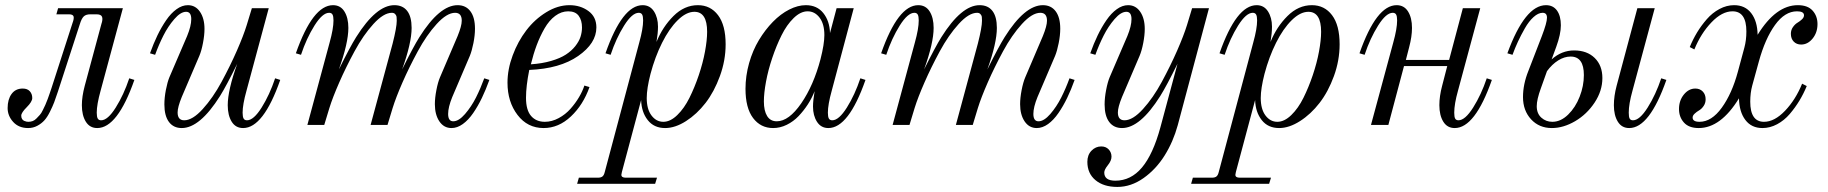

<svg xmlns="http://www.w3.org/2000/svg" viewBox="-20 -488 7142 750"><path d="M311 -152.8 376 -394Q382.3 -412.1 378.7 -422.1Q375 -432.1 356.9 -432.1H333Q315.4 -432.1 306.9 -423.6Q298.3 -415 292 -394L206.1 -129.9Q197.8 -105 191.7 -88.6Q185.5 -72.3 175 -51.3Q164.6 -30.3 153.3 -17.8Q142.1 -5.4 125.7 3.4Q109.4 12.2 89.8 12.2Q53.2 12.2 31.5 -11.7Q9.8 -35.6 9.8 -65.9Q9.8 -99.6 25.1 -120.8Q40.5 -142.1 68.8 -142.1Q86.9 -142.1 96.4 -131.6Q106 -121.1 106 -105Q106 -90.8 84.5 -69.3Q63 -47.9 63 -36.1Q63 -28.3 66.2 -23.2Q69.3 -18.1 74.5 -15.9Q79.6 -13.7 83.5 -12.9Q87.4 -12.2 90.8 -12.2Q99.6 -12.2 107.7 -15.1Q115.7 -18.1 122.8 -25.6Q129.9 -33.2 135.5 -39.1Q141.1 -44.9 147.5 -58.3Q153.8 -71.8 157 -78.1Q160.2 -84.5 166.3 -101.1Q172.4 -117.7 173.8 -122.3Q175.3 -127 181.2 -144L263.2 -397.9Q270 -416 267.3 -424.1Q264.6 -432.1 249 -432.1H200.2L207 -456.1H460L373 -133.8Q357.9 -79.6 357.9 -47.9Q357.9 -31.7 361.8 -24.9Q365.7 -18.1 375 -18.1Q400.9 -18.1 432.1 -67.9Q463.4 -117.7 484.9 -182.1L504.9 -175.8Q439 12.2 359.9 12.2Q330.6 12.2 315.2 -12.7Q299.8 -37.6 299.8 -77.1Q299.8 -110.8 311 -152.8Z M1054.7 -182.1 1074.7 -175.8Q1008.8 12.2 929.7 12.2Q900.4 12.2 885 -12.7Q869.6 -37.6 869.6 -77.1Q869.6 -135.3 906.7 -238.8Q863.3 -150.9 839.4 -112.8Q760.7 12.2 689.9 12.2Q657.7 12.2 639.9 -11.7Q622.1 -35.6 622.1 -80.1Q622.1 -106 627.9 -136.5Q633.8 -167 641.6 -186L710.9 -347.2Q727.1 -386.7 727.1 -413.1Q727.1 -441.9 707 -441.9Q685.5 -441.9 660.9 -413.3Q636.2 -384.8 618.2 -348.9Q600.1 -313 585.9 -273.9L565.9 -279.8Q579.6 -317.9 595 -349.9Q610.4 -381.8 629.2 -409.2Q647.9 -436.5 669.7 -452.1Q691.4 -467.8 713.9 -467.8Q743.7 -467.8 761.2 -441.9Q778.8 -416 778.8 -375Q778.8 -350.6 772.9 -320.1Q767.1 -289.6 758.8 -270L689.9 -108.9Q673.8 -69.3 673.8 -48.8Q673.8 -18.1 699.7 -18.1Q731.9 -18.1 771.7 -61.8Q811.5 -105.5 845.5 -168.2Q879.4 -231 905.3 -290Q931.2 -349.1 943.8 -390.1L963.9 -456.1H1029.8L942.9 -133.8Q927.7 -79.6 927.7 -47.9Q927.7 -31.7 931.6 -24.9Q935.5 -18.1 944.8 -18.1Q970.7 -18.1 1002 -67.9Q1033.2 -117.7 1054.7 -182.1Z M1155.8 -273.9 1135.7 -279.8Q1201.7 -467.8 1280.8 -467.8Q1310.1 -467.8 1325.4 -443.1Q1340.8 -418.5 1340.8 -378.9Q1340.8 -320.3 1303.7 -216.8Q1347.2 -304.7 1371.1 -342.8Q1449.7 -467.8 1520.5 -467.8Q1553.2 -467.8 1570.6 -445.3Q1587.9 -422.9 1587.9 -378.9Q1587.9 -320.3 1550.8 -216.8Q1594.2 -304.7 1618.2 -342.8Q1696.8 -467.8 1767.6 -467.8Q1799.8 -467.8 1817.6 -443.8Q1835.4 -419.9 1835.4 -376Q1835.4 -350.1 1829.3 -319.6Q1823.2 -289.1 1815.4 -270L1746.6 -108.9Q1730.5 -69.3 1730.5 -43Q1730.5 -14.2 1750.5 -14.2Q1772 -14.2 1796.6 -42.7Q1821.3 -71.3 1839.4 -107.2Q1857.4 -143.1 1871.6 -182.1L1891.6 -175.8Q1877.9 -137.7 1862.5 -105.7Q1847.2 -73.7 1828.4 -46.4Q1809.6 -19 1787.8 -3.4Q1766.1 12.2 1743.7 12.2Q1713.9 12.2 1696.3 -13.9Q1678.7 -40 1678.7 -81.1Q1678.7 -105.5 1684.6 -136Q1690.4 -166.5 1698.7 -186L1767.6 -347.2Q1783.7 -386.7 1783.7 -407.2Q1783.7 -438 1757.8 -438Q1725.6 -438 1685.8 -394.3Q1646 -350.6 1612.1 -287.8Q1578.1 -225.1 1552.2 -166Q1526.4 -106.9 1513.7 -65.9L1493.7 0H1427.7L1513.7 -317.9Q1529.8 -381.3 1529.8 -407.2Q1529.8 -417 1529.1 -422.4Q1528.3 -427.7 1523.7 -432.9Q1519 -438 1510.7 -438Q1478.5 -438 1438.7 -394.3Q1398.9 -350.6 1365 -287.8Q1331.1 -225.1 1305.2 -166Q1279.3 -106.9 1266.6 -65.9L1246.6 0H1180.7L1267.6 -321.8Q1282.7 -376 1282.7 -408.2Q1282.7 -424.3 1278.8 -431.2Q1274.9 -438 1265.6 -438Q1239.7 -438 1208.5 -388.2Q1177.2 -338.4 1155.8 -273.9Z M2262.7 -153.8 2282.7 -147.9Q2258.3 -78.6 2210.2 -33.2Q2162.1 12.2 2103.5 12.2Q2040.5 12.2 2001.5 -39.1Q1962.4 -90.3 1962.4 -165Q1962.4 -217.3 1982.7 -271.7Q2002.9 -326.2 2035.9 -369.4Q2068.8 -412.6 2113.8 -440.2Q2158.7 -467.8 2204.6 -467.8Q2247.1 -467.8 2278.3 -445.1Q2309.6 -422.4 2309.6 -380.9Q2309.6 -318.8 2238.5 -269.3Q2167.5 -219.7 2047.4 -214.8Q2034.7 -151.4 2034.7 -106Q2034.7 -58.1 2054.4 -35.2Q2074.2 -12.2 2108.4 -12.2Q2135.7 -12.2 2162.4 -26.6Q2189 -41 2208.5 -63Q2228 -85 2241.9 -108.6Q2255.9 -132.3 2262.7 -153.8ZM2199.7 -443.8Q2172.9 -443.8 2148.9 -426Q2125 -408.2 2107.2 -377.2Q2089.4 -346.2 2076.4 -311.5Q2063.5 -276.9 2053.7 -236.8Q2097.7 -239.7 2132.8 -250Q2168 -260.3 2190.2 -274.7Q2212.4 -289.1 2227.1 -307.6Q2241.7 -326.2 2247.6 -344.2Q2253.4 -362.3 2253.4 -380.9Q2253.4 -408.7 2240.5 -426.3Q2227.5 -443.8 2199.7 -443.8Z M2365.2 -273.9 2345.2 -279.8Q2411.1 -467.8 2490.2 -467.8Q2519 -467.8 2534.7 -443.4Q2550.3 -418.9 2550.3 -383.8Q2550.3 -358.4 2544.4 -324.2Q2568.4 -383.3 2610.8 -425.5Q2653.3 -467.8 2706.1 -467.8Q2755.4 -467.8 2784.9 -428.7Q2814.5 -389.6 2814.5 -314.9Q2814.5 -252 2792.2 -190.9Q2770 -129.9 2736.1 -85.9Q2702.1 -42 2659.7 -14.9Q2617.2 12.2 2578.1 12.2Q2534.7 12.2 2510.3 -18.8Q2485.8 -49.8 2484.4 -97.2L2409.2 184.1Q2407.2 191.9 2407.2 194.8Q2407.2 206.1 2424.3 206.1H2546.4L2539.1 230H2234.4L2241.2 206.1H2315.4Q2327.6 206.1 2333.5 201.2Q2339.4 196.3 2342.3 184.1L2477.1 -321.8Q2492.2 -376 2492.2 -408.2Q2492.2 -424.3 2488.3 -431.2Q2484.4 -438 2475.1 -438Q2449.2 -438 2418 -388.2Q2386.7 -338.4 2365.2 -273.9ZM2692.4 -441.9Q2660.6 -441.9 2627.2 -408.9Q2593.8 -376 2566.2 -320.8Q2538.6 -265.6 2521 -199.2Q2506.3 -142.1 2506.3 -105Q2506.3 -61.5 2524.9 -36.9Q2543.5 -12.2 2571.3 -12.2Q2598.6 -12.2 2625.7 -38.6Q2652.8 -64.9 2673.1 -105.7Q2693.4 -146.5 2709.5 -194.1Q2725.6 -241.7 2733.9 -286.6Q2742.2 -331.5 2742.2 -363.8Q2742.2 -441.9 2692.4 -441.9Z M3248 -456.1H3314.9L3229 -133.8Q3213.9 -79.6 3213.9 -47.9Q3213.9 -31.7 3217.8 -24.9Q3221.7 -18.1 3231 -18.1Q3256.8 -18.1 3288.1 -67.9Q3319.3 -117.7 3340.8 -182.1L3360.8 -175.8Q3294.9 12.2 3215.8 12.2Q3187 12.2 3171.4 -12.2Q3155.8 -36.6 3155.8 -71.8Q3155.8 -94.7 3162.1 -131.8Q3151.4 -104.5 3135.5 -80.1Q3119.6 -55.7 3099.4 -34.4Q3079.1 -13.2 3053.2 -0.5Q3027.3 12.2 3000 12.2Q2951.2 12.2 2921.6 -27.1Q2892.1 -66.4 2892.1 -141.1Q2892.1 -191.4 2906.2 -241.5Q2920.4 -291.5 2944.6 -331.5Q2968.8 -371.6 2999 -402.6Q3029.3 -433.6 3063 -450.7Q3096.7 -467.8 3127.9 -467.8Q3171.4 -467.8 3196 -437Q3220.7 -406.2 3222.2 -358.9ZM3014.2 -14.2Q3061.5 -14.2 3109.9 -84.5Q3158.2 -154.8 3185.1 -256.8Q3200.2 -315.9 3200.2 -351.1Q3200.2 -394.5 3181.4 -419.2Q3162.6 -443.8 3134.8 -443.8Q3107.4 -443.8 3080.3 -417.5Q3053.2 -391.1 3033 -350.3Q3012.7 -309.6 2996.6 -261.7Q2980.5 -213.9 2972.2 -168.9Q2963.9 -124 2963.9 -91.8Q2963.9 -55.2 2976.6 -34.7Q2989.3 -14.2 3014.2 -14.2Z M3441.9 -273.9 3421.9 -279.8Q3487.8 -467.8 3566.9 -467.8Q3596.2 -467.8 3611.6 -443.1Q3627 -418.5 3627 -378.9Q3627 -320.3 3589.8 -216.8Q3633.3 -304.7 3657.2 -342.8Q3735.8 -467.8 3806.6 -467.8Q3839.4 -467.8 3856.7 -445.3Q3874 -422.9 3874 -378.9Q3874 -320.3 3836.9 -216.8Q3880.4 -304.7 3904.3 -342.8Q3982.9 -467.8 4053.7 -467.8Q4085.9 -467.8 4103.8 -443.8Q4121.6 -419.9 4121.6 -376Q4121.6 -350.1 4115.5 -319.6Q4109.4 -289.1 4101.6 -270L4032.7 -108.9Q4016.6 -69.3 4016.6 -43Q4016.6 -14.2 4036.6 -14.2Q4058.1 -14.2 4082.8 -42.7Q4107.4 -71.3 4125.5 -107.2Q4143.6 -143.1 4157.7 -182.1L4177.7 -175.8Q4164.1 -137.7 4148.7 -105.7Q4133.3 -73.7 4114.5 -46.4Q4095.7 -19 4074 -3.4Q4052.2 12.2 4029.8 12.2Q4000 12.2 3982.4 -13.9Q3964.8 -40 3964.8 -81.1Q3964.8 -105.5 3970.7 -136Q3976.6 -166.5 3984.9 -186L4053.7 -347.2Q4069.8 -386.7 4069.8 -407.2Q4069.8 -438 4043.9 -438Q4011.7 -438 3971.9 -394.3Q3932.1 -350.6 3898.2 -287.8Q3864.3 -225.1 3838.4 -166Q3812.5 -106.9 3799.8 -65.9L3779.8 0H3713.9L3799.8 -317.9Q3815.9 -381.3 3815.9 -407.2Q3815.9 -417 3815.2 -422.4Q3814.5 -427.7 3809.8 -432.9Q3805.2 -438 3796.9 -438Q3764.6 -438 3724.9 -394.3Q3685.1 -350.6 3651.1 -287.8Q3617.2 -225.1 3591.3 -166Q3565.4 -106.9 3552.7 -65.9L3532.7 0H3466.8L3553.7 -321.8Q3568.8 -376 3568.8 -408.2Q3568.8 -424.3 3564.9 -431.2Q3561 -438 3551.8 -438Q3525.9 -438 3494.6 -388.2Q3463.4 -338.4 3441.9 -273.9Z M4702.6 -456.1 4580.6 1Q4563 65.4 4529.3 119.4Q4495.6 173.3 4446.8 207.8Q4397.9 242.2 4344.7 242.2Q4291 242.2 4259.3 215.8Q4227.5 189.5 4227.5 144Q4227.5 117.2 4243.7 100.6Q4259.8 84 4281.7 84Q4299.8 84 4310.8 95.7Q4321.8 107.4 4321.8 124Q4321.8 139.6 4307.6 157.2Q4293.5 174.8 4293.5 186Q4293.5 217.8 4336.9 217.8Q4397.5 217.8 4440.7 166.5Q4483.9 115.2 4512.7 9.8L4579.6 -238.8Q4536.1 -150.9 4512.2 -112.8Q4433.6 12.2 4362.8 12.2Q4330.6 12.2 4312.7 -11.7Q4294.9 -35.6 4294.9 -80.1Q4294.9 -106 4300.8 -136.5Q4306.6 -167 4314.5 -186L4383.8 -347.2Q4399.9 -386.7 4399.9 -413.1Q4399.9 -441.9 4379.9 -441.9Q4358.4 -441.9 4333.7 -413.3Q4309.1 -384.8 4291 -348.9Q4272.9 -313 4258.8 -273.9L4238.8 -279.8Q4252.4 -317.9 4267.8 -349.9Q4283.2 -381.8 4302 -409.2Q4320.8 -436.5 4342.5 -452.1Q4364.3 -467.8 4386.7 -467.8Q4416.5 -467.8 4434.1 -441.9Q4451.7 -416 4451.7 -375Q4451.7 -350.6 4445.8 -320.1Q4439.9 -289.6 4431.6 -270L4362.8 -108.9Q4346.7 -69.3 4346.7 -48.8Q4346.7 -18.1 4372.6 -18.1Q4404.8 -18.1 4444.6 -61.8Q4484.4 -105.5 4518.3 -168.2Q4552.2 -231 4578.1 -290Q4604 -349.1 4616.7 -390.1L4636.7 -456.1Z M4763.7 -273.9 4743.7 -279.8Q4809.6 -467.8 4888.7 -467.8Q4917.5 -467.8 4933.1 -443.4Q4948.7 -418.9 4948.7 -383.8Q4948.7 -358.4 4942.9 -324.2Q4966.8 -383.3 5009.3 -425.5Q5051.8 -467.8 5104.5 -467.8Q5153.8 -467.8 5183.3 -428.7Q5212.9 -389.6 5212.9 -314.9Q5212.9 -252 5190.7 -190.9Q5168.5 -129.9 5134.5 -85.9Q5100.6 -42 5058.1 -14.9Q5015.6 12.2 4976.6 12.2Q4933.1 12.2 4908.7 -18.8Q4884.3 -49.8 4882.8 -97.2L4807.6 184.1Q4805.7 191.9 4805.7 194.8Q4805.7 206.1 4822.8 206.1H4944.8L4937.5 230H4632.8L4639.6 206.1H4713.9Q4726.1 206.1 4731.9 201.2Q4737.8 196.3 4740.7 184.1L4875.5 -321.8Q4890.6 -376 4890.6 -408.2Q4890.6 -424.3 4886.7 -431.2Q4882.8 -438 4873.5 -438Q4847.7 -438 4816.4 -388.2Q4785.2 -338.4 4763.7 -273.9ZM5090.8 -441.9Q5059.1 -441.9 5025.6 -408.9Q4992.2 -376 4964.6 -320.8Q4937 -265.6 4919.4 -199.2Q4904.8 -142.1 4904.8 -105Q4904.8 -61.5 4923.3 -36.9Q4941.9 -12.2 4969.7 -12.2Q4997.1 -12.2 5024.2 -38.6Q5051.3 -64.9 5071.5 -105.7Q5091.8 -146.5 5107.9 -194.1Q5124 -241.7 5132.3 -286.6Q5140.6 -331.5 5140.6 -363.8Q5140.6 -441.9 5090.8 -441.9Z M5787.6 -182.1 5807.6 -175.8Q5741.7 12.2 5662.6 12.2Q5633.3 12.2 5617.9 -12.7Q5602.5 -37.6 5602.5 -77.1Q5602.5 -112.3 5613.3 -152.8L5633.3 -230H5464.4L5403.3 0H5335.4L5422.4 -321.8Q5437.5 -376 5437.5 -408.2Q5437.5 -424.3 5433.6 -431.2Q5429.7 -438 5420.4 -438Q5394.5 -438 5363.3 -388.2Q5332 -338.4 5310.5 -273.9L5290.5 -279.8Q5356.4 -467.8 5435.5 -467.8Q5464.8 -467.8 5480.2 -443.1Q5495.6 -418.5 5495.6 -378.9Q5495.6 -345.2 5484.4 -303.2L5471.7 -253.9H5640.6L5694.3 -456.1H5762.2L5675.3 -133.8Q5660.6 -81.5 5660.6 -47.9Q5660.6 -31.2 5664.3 -24.7Q5668 -18.1 5677.2 -18.1Q5703.1 -18.1 5734.6 -68.1Q5766.1 -118.2 5787.6 -182.1Z M6022.9 -210 5999 -143.1Q5982.9 -99.1 5982.9 -73.2Q5982.9 -44.4 6001 -28.3Q6019 -12.2 6043.9 -12.2Q6076.7 -12.2 6105.5 -40.3Q6134.3 -68.4 6150.6 -110.4Q6167 -152.3 6167 -194.8Q6167 -267.1 6115.2 -267.1Q6090.8 -267.1 6066.7 -252Q6042.5 -236.8 6022.9 -210ZM6041 -255.9Q6080.1 -291 6128.9 -291Q6179.2 -291 6209.2 -261.7Q6239.3 -232.4 6239.3 -183.1Q6239.3 -133.3 6209 -87.4Q6178.7 -41.5 6132.8 -14.6Q6086.9 12.2 6042 12.2Q5992.2 12.2 5960.7 -22Q5929.2 -56.2 5929.2 -108.9Q5929.2 -158.7 5950.2 -210.9L6002.9 -347.2Q6022.9 -399.4 6022.9 -418.9Q6022.9 -438 6005.9 -438Q5988.8 -438 5970.5 -421.4Q5952.1 -404.8 5936.5 -377.4Q5920.9 -350.1 5909.4 -325.2Q5897.9 -300.3 5888.2 -273.9L5868.2 -279.8Q5937 -467.8 6019 -467.8Q6046.9 -467.8 6062 -446.8Q6077.1 -425.8 6077.1 -389.2Q6077.1 -354.5 6059.1 -305.2ZM6469.2 -182.1 6489.3 -175.8Q6423.3 12.2 6344.2 12.2Q6314.9 12.2 6299.6 -12.7Q6284.2 -37.6 6284.2 -77.1Q6284.2 -112.3 6294.9 -152.8L6376 -456.1H6443.8L6356.9 -133.8Q6342.3 -81.5 6342.3 -47.9Q6342.3 -31.2 6345.9 -24.7Q6349.6 -18.1 6358.9 -18.1Q6384.8 -18.1 6416.3 -68.1Q6447.8 -118.2 6469.2 -182.1Z M6845.7 -352.1Q6917 -467.8 7002.9 -467.8Q7041.5 -467.8 7060.5 -446.5Q7079.6 -425.3 7079.6 -394Q7079.6 -360.8 7060.5 -337.4Q7041.5 -314 7015.6 -314Q6998 -314 6986.8 -325.4Q6975.6 -336.9 6975.6 -356Q6975.6 -370.6 6983.6 -382.1Q6991.7 -393.6 7001.2 -399.2Q7010.7 -404.8 7018.8 -412.4Q7026.9 -419.9 7026.9 -428.2Q7026.9 -443.8 6999.5 -443.8Q6952.1 -443.8 6913.6 -390.4Q6875 -336.9 6850.6 -248L6824.7 -153.8Q6816.9 -125 6816.9 -90.8Q6816.9 -12.2 6870.6 -12.2Q6911.6 -12.2 6952.9 -55.4Q6994.1 -98.6 7019.5 -161.1L7037.6 -151.9Q7025.4 -122.1 7009 -95Q6992.7 -67.9 6971.2 -42.7Q6949.7 -17.6 6921.9 -2.7Q6894 12.2 6864.7 12.2Q6821.8 12.2 6797.9 -19.3Q6773.9 -50.8 6772.9 -104Q6701.7 12.2 6615.7 12.2Q6577.1 12.2 6557.9 -9.3Q6538.6 -30.8 6538.6 -62Q6538.6 -95.2 6557.6 -118.7Q6576.7 -142.1 6602.5 -142.1Q6620.1 -142.1 6631.3 -130.6Q6642.6 -119.1 6642.6 -100.1Q6642.6 -85.4 6634.8 -74Q6627 -62.5 6617.2 -56.9Q6607.4 -51.3 6599.6 -43.9Q6591.8 -36.6 6591.8 -28.8Q6591.8 -12.2 6618.7 -12.2Q6666 -12.2 6705.8 -67.4Q6745.6 -122.6 6768.6 -208L6793.9 -301.8Q6801.8 -330.6 6801.8 -365.2Q6801.8 -443.8 6747.6 -443.8Q6706.5 -443.8 6665.3 -400.6Q6624 -357.4 6598.6 -294.9L6580.6 -304.2Q6592.8 -334 6609.1 -361.1Q6625.5 -388.2 6647.2 -413.1Q6668.9 -438 6696.8 -452.9Q6724.6 -467.8 6753.9 -467.8Q6796.9 -467.8 6820.8 -436.5Q6844.7 -405.3 6845.7 -352.1Z"/></svg>

Font: Flanker Steampunk
Style: Italic
Weight: 400
Italic angle: -12°
Designer: Alexey Kryukov, Leonardo Di Lena
Foundry: Alexey Kryukov, Leonardo Di Lena
Version: 1.210